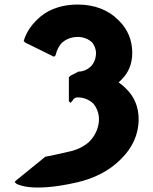

<svg xmlns="http://www.w3.org/2000/svg" viewBox="-20 -797 672 842"><path d="M217 -548 224 -555C224 -555 229 -585 252 -610C267 -623 290 -635 321 -635C344 -635 366 -627 383 -612C393 -600 401 -583 401 -565C401 -541 393 -521 378 -505C364 -492 344 -483 324 -483L289 -465L282 -458V-353L289 -346L296 -353C296 -353 299 -358 303 -363C307 -367 314 -370 320 -370C346 -370 369 -361 388 -344C403 -327 414 -302 414 -274C414 -241 400 -205 373 -177C353 -158 324 -142 291 -134C188 -110 179 -110 179 -110L51 -6L44 1L51 8C51 8 111 51 321 2C394 -15 460 -49 507 -96L514 -103C560 -149 588 -207 588 -274C588 -329 568 -373 536 -405L529 -412C520 -421 511 -428 500 -436C501 -437 504 -439 506 -441L507 -442L514 -449C543 -478 560 -516 560 -566C560 -621 539 -669 504 -704L497 -711C456 -752 395 -777 323 -777C235 -777 179 -747 144 -712L143 -711L136 -704C95 -663 84 -617 84 -617L91 -610Z"/></svg>

Font: Hussar Woodtype
Style: Blk
Weight: 900
Foundry: Cannot Into Space Fonts
Version: Version 1.07